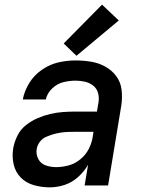

<svg xmlns="http://www.w3.org/2000/svg" viewBox="-20 -798 616 826"><path d="M194 8Q226 8 258 -2.5Q290 -13 316 -36.5Q342 -60 359 -89L344 0H445L502 -345Q507 -379 503 -412Q499 -445 480 -470.5Q461 -496 433 -511.5Q405 -527 372 -532.5Q339 -538 305 -538Q268 -538 231 -529.5Q194 -521 160.5 -498Q127 -475 106 -441Q85 -407 78 -370H177Q183 -397 204.5 -417.5Q226 -438 252.5 -444.5Q279 -451 305 -451Q326 -451 345.5 -446.5Q365 -442 380.5 -430Q396 -418 401.5 -399Q407 -380 404 -359L397 -318H306Q278 -318 250.5 -316Q223 -314 195.5 -307.5Q168 -301 141.5 -289.5Q115 -278 91.5 -259.5Q68 -241 55 -214.5Q42 -188 37 -161Q31 -126 38.5 -92Q46 -58 69 -34.5Q92 -11 125.5 -1.5Q159 8 194 8ZM222 -79Q198 -79 176.5 -86.5Q155 -94 144.5 -114.5Q134 -135 138 -158Q141 -174 151.5 -188Q162 -202 178 -209Q194 -216 209.5 -220.5Q225 -225 241.5 -227.5Q258 -230 274 -230.5Q290 -231 306 -231H382L379 -210Q375 -183 362 -157.5Q349 -132 326 -113Q303 -94 275.5 -86.5Q248 -79 222 -79ZM309 -558 491 -710 419 -778 254 -611Z"/></svg>

Font: Iosevka Sparkle Medium Oblique
Style: Regular
Weight: 500
Italic angle: -9°
Designer: Belleve Invis
Foundry: Belleve Invis
Version: Version 4.5.0; ttfautohint (v1.8.3)